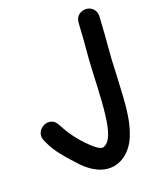

<svg xmlns="http://www.w3.org/2000/svg" viewBox="-138 -779 712 882"><g transform="rotate(-20 218.0 -338.0)"><path d="M2 -201 8 -188C30 -138 68 -96 101 -60C125 -32 160 2 204 17C287 44 345 -12 370 -59C416 -150 413 -265 420 -379C422 -463 432 -538 436 -619L438 -649V-651C438 -676 419 -700 389 -700C369 -700 340 -689 338 -652L336 -625C334 -579 329 -529 325 -480C319 -393 318 -289 308 -211C299 -136 283 -86 249 -76H248C242 -74 228 -79 211 -93C168 -129 127 -179 100 -230L94 -241C65 -302 -21 -259 2 -201Z"/></g></svg>

Font: Stray Cat
Style: ExBlk
Weight: 1000
Version: Version 1.0